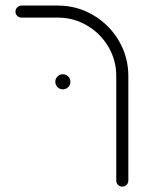

<svg xmlns="http://www.w3.org/2000/svg" viewBox="-20 -539 522 707"><path d="M430.4 148.1Q421.1 148.1 414.6 141.7Q408.1 135.2 408.1 125.9V-259.3Q408.1 -317.4 379.1 -366.7Q350 -415.9 300.7 -445Q251.5 -474.1 193.3 -474.1H59.3Q50 -474.1 43.5 -480.6Q37 -487 37 -496.3Q37 -505.6 43.5 -512Q50 -518.5 59.3 -518.5H193.3Q263.3 -518.5 323 -483.5Q382.6 -448.5 417.6 -388.9Q452.6 -329.3 452.6 -259.3V125.9Q452.6 135.2 446.1 141.7Q439.6 148.1 430.4 148.1ZM183.7 -237.8Q183.7 -249.3 191.9 -257.4Q200 -265.6 211.5 -265.6Q223 -265.6 231.1 -257.4Q239.3 -249.3 239.3 -237.8Q239.3 -226.3 231.1 -218.1Q223 -210 211.5 -210Q200 -210 191.9 -218.1Q183.7 -226.3 183.7 -237.8Z"/></svg>

Font: 26F Galaxy Hebrew
Style: Regular
Weight: 400
Designer: C₂₉H₂₅N₃O₅
Version: Version 1.000